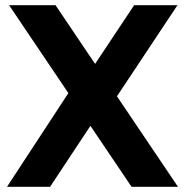

<svg xmlns="http://www.w3.org/2000/svg" viewBox="-20 -720 713 740"><path d="M15 -700H194L666 0H487ZM267 -397 398 -340 173 0H7ZM275 -366 497 -700H664L405 -310Z"/></svg>

Font: Pathway Extreme 28pt
Style: Bold
Weight: 700
Designer: Eduardo Rodriguez Tunni
Foundry: Eduardo Rodriguez Tunni
Version: Version 1.001;gftools[0.9.26]